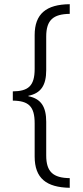

<svg xmlns="http://www.w3.org/2000/svg" viewBox="-20 -735 395 914"><path d="M312 159V113C233 112 200 83 200 5V-155C200 -226 176 -265 115 -277V-279C175 -291 200 -329 200 -401V-561C200 -640 234 -668 312 -669V-715C200 -714 145 -669 145 -568V-407C145 -324 113 -301 41 -300V-256C116 -255 145 -229 145 -148V10C145 114 201 157 312 159Z"/></svg>

Font: Noto Sans Myanmar Condensed Light
Style: Regular
Weight: 300
Width: 3
Designer: Monotype Design Team
Foundry: Monotype Imaging Inc.
Version: Version 2.107